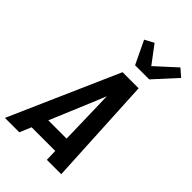

<svg xmlns="http://www.w3.org/2000/svg" viewBox="-292 -1021 1114 1114"><g transform="rotate(45 265.5 -463.5)"><path d="M-19 0 276 -670H408L443 0H325L323 -71H129L99 0ZM169 -168H319L312 -447Q312 -462 311 -477Q310 -492 310 -507Q304 -492 298 -477Q292 -462 286 -447ZM299 -750 231 -892 287 -922 369 -813 494 -927 540 -887 415 -750Z"/></g></svg>

Font: Lode
Style: Bold Italic
Weight: 700
Italic angle: -11°
Monospace: yes
Designer: Belleve Invis
Foundry: Belleve Invis
Version: Version 29.2.0; ttfautohint (v1.8.3)